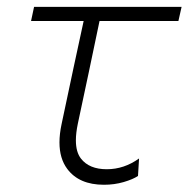

<svg xmlns="http://www.w3.org/2000/svg" viewBox="-20 -514 534 544"><path d="M274.5 9.5Q204 9.5 170.5 -35.5Q148.5 -65 148.5 -110.5Q148.5 -134.5 154.5 -162.5Q173 -250.5 189 -325Q205 -399.5 217 -454.5H68L76.5 -494.5H494.5L485.5 -454.5H262Q246.5 -381.5 231.5 -309Q216 -236.5 200.5 -163.5Q195 -137 195 -116.5Q195 -83 209.5 -64.5Q233 -34.5 282.5 -34.5Q331.5 -34.5 374 -65L371 -15.5Q357 -6 330.5 1.8Q304 9.5 274.5 9.5Z"/></svg>

Font: Heraclito ExtraLight
Style: Italic
Weight: 200
Italic angle: -12°
Designer: Kostas Bartsokas (font) & Cristiano Sobral (main changes)
Foundry: Kostas Bartsokas (font) & Cristiano Sobral (main changes)
Version: Version 1.00;July 8, 2020;FontCreator 13.0.0.2655 64-bit